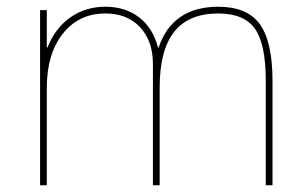

<svg xmlns="http://www.w3.org/2000/svg" viewBox="-20 -550 908 570"><path d="M99 0V-520H119V-409H121Q144 -467 189 -498.5Q234 -530 293 -530Q352 -530 393 -498.5Q434 -467 449 -409H451Q471 -469 515.5 -499.5Q560 -530 628 -530Q714 -530 751.5 -478Q789 -426 789 -310V0H769V-310Q769 -419 737 -464.5Q705 -510 628 -510Q540 -510 497 -455.5Q454 -401 454 -290V0H434V-360Q434 -428 396 -469Q358 -510 293 -510Q214 -510 166.5 -450Q119 -390 119 -290V0Z"/></svg>

Font: M PLUS 2 Thin
Style: Regular
Weight: 100
Designer: Coji Morishita
Foundry: UNDERFOREST DESIGN
Version: Version 1.001